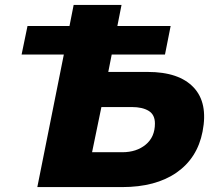

<svg xmlns="http://www.w3.org/2000/svg" viewBox="-20 -762 878 782"><path d="M132 0 240 -540H68L92 -656H263L280 -742H475L458 -656H675L652 -540H435L421 -469H582Q709 -469 768.5 -406Q828 -343 805 -226Q784 -118 699 -59Q614 0 477 0ZM355 -142H478Q536 -142 573.5 -173Q611 -204 611 -259Q611 -295 585.5 -310.5Q560 -326 517 -326H393Z"/></svg>

Font: Montserrat ExtraBold
Style: Italic
Weight: 800
Italic angle: -11.3°
Designer: Julieta Ulanovsky
Foundry: Julieta Ulanovsky
Version: Version 9.000; ttfautohint (v1.8.4.7-5d5b)